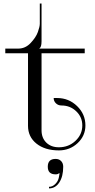

<svg xmlns="http://www.w3.org/2000/svg" viewBox="-20 -839 535 1081"><path d="M255.9 212.9Q275.4 212.9 291.5 196.8Q307.6 180.7 311.5 159.2L315.4 137.7L312.5 135.7Q307.6 142.6 293 142.6Q249 142.6 249 99.6Q249 55.7 293 55.7Q312.5 55.7 324.2 67.9Q335.9 80.1 335.9 99.6Q335.9 154.3 314 188Q292 221.7 255.9 221.7ZM460.9 -132.8Q460.9 -74.2 417 -33.2Q373 7.8 311.5 7.8Q233.4 7.8 185.5 -30.3Q137.7 -68.4 137.7 -130.9V-539.1H9.8V-565.4H83Q123 -565.4 152.8 -597.2Q182.6 -628.9 193.4 -659.2Q204.1 -689.5 204.1 -705.1V-819.3H213.9V-607.4Q213.9 -572.3 201.2 -566.4V-565.4H457V-539.1H213.9V-105.5Q213.9 -62.5 240.7 -36.1Q267.6 -9.8 311.5 -9.8Q366.2 -9.8 404.8 -45.9Q443.4 -82 443.4 -132.8Q443.4 -179.7 409.2 -212.4Q375 -245.1 326.2 -245.1Q307.6 -245.1 294.9 -257.3Q282.2 -269.5 282.2 -287.1H301.8Q367.2 -287.1 414.1 -241.7Q460.9 -196.3 460.9 -132.8Z"/></svg>

Font: FoglihtenNo07
Style: Regular
Weight: 500
Designer: gluk (gluksza@wp.pl)
Foundry: gluk (gluksza@wp.pl)
Version: Version 0.871